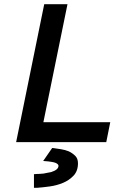

<svg xmlns="http://www.w3.org/2000/svg" viewBox="-20 -678 590 916"><path d="M191 -658H302L187 -95H506L487 0H57ZM142 153 155 152Q162 152 170 151.5Q178 151 188 150Q196 148 205.5 146.5Q215 145 224 143Q259 132 259 113Q259 105 245 99Q237 96 227.5 94.5Q218 93 210 92L186 90L229 28L238 29Q252 31 271.5 34Q291 37 308 44Q325 52 338.5 65Q352 78 352 101Q352 138 330.5 160.5Q309 183 279 195Q250 207 217 211.5Q184 216 157 218H142Z"/></svg>

Font: Codetta
Style: Bold Italic
Weight: 700
Italic angle: -11°
Designer: Ulrich Proeller
Foundry: PROSA GmbH
Version: Version 2.00;September 29, 2018;FontCreator 11.5.0.2427 64-b